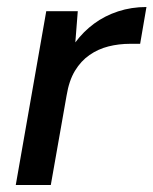

<svg xmlns="http://www.w3.org/2000/svg" viewBox="-20 -528 438 548"><path d="M25 0 112 -496H202L195 -407Q218 -438 248.5 -460.5Q279 -483 317 -495.5Q355 -508 398 -508L380 -403H352Q319 -403 289.5 -395.5Q260 -388 235.5 -371Q211 -354 194 -326Q177 -298 170 -255L125 0Z"/></svg>

Font: DM Sans 24pt Medium
Style: Italic
Weight: 500
Italic angle: -10°
Designer: Colophon Foundry, Jonny Pinhorn
Foundry: Colophon Foundry
Version: Version 4.004;gftools[0.9.30]